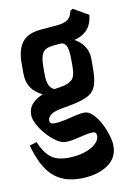

<svg xmlns="http://www.w3.org/2000/svg" viewBox="-86 -615 572 860"><g transform="rotate(-10 200.5 -185.5)"><path d="M209 192Q132 192 85 149Q38 106 11 7L44 -3Q62 43 90 67Q118 91 170 91Q210 91 243 81Q276 71 296 53.5Q316 36 316 16Q316 -2 299 -2Q284 -2 262 3Q240 8 217 13.5Q194 19 174 19Q153 19 130 3Q107 -13 86.5 -36.5Q66 -60 53.5 -84.5Q41 -109 41 -126Q41 -158 60.5 -178Q80 -198 108 -209Q39 -241 39 -315V-362Q39 -424 64.5 -457.5Q90 -491 152 -496L223 -502Q258 -505 274 -517Q290 -529 295 -556L307 -563L376 -523Q370 -478 347.5 -455Q325 -432 290 -424Q317 -410 333.5 -385Q350 -360 350 -330V-283Q350 -237 341 -209Q332 -181 306.5 -166Q281 -151 231 -141L188 -133Q146 -126 131 -114.5Q116 -103 116 -88Q116 -72 136 -72Q159 -72 185.5 -78Q212 -84 236.5 -90Q261 -96 277 -96Q297 -96 315.5 -77.5Q334 -59 348.5 -31.5Q363 -4 371.5 24.5Q380 53 380 73Q380 130 331.5 161Q283 192 209 192ZM132 -293Q132 -266 139.5 -247.5Q147 -229 164 -223L196 -228Q225 -233 243 -247Q261 -261 261 -307V-340Q261 -381 254 -398.5Q247 -416 231 -419L194 -416Q157 -413 144.5 -394Q132 -375 132 -330Z"/></g></svg>

Font: Jaini Purva
Style: Regular
Weight: 400
Designer: Maithili Shingre, Girish Dalvi (Devanagari), Taresh Vohra (Latin)
Foundry: Ek Type
Version: Version 2.000; ttfautohint (v1.8.4.7-5d5b)